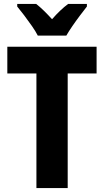

<svg xmlns="http://www.w3.org/2000/svg" viewBox="-20 -950 525 970"><path d="M322 0H164V-579H17V-714H468V-579H322ZM171 -770Q161 -790 142 -817.5Q123 -845 102.5 -872Q82 -899 67 -917V-930H163Q182 -915 201.5 -896Q221 -877 243 -853Q265 -878 284.5 -896.5Q304 -915 324 -930H419V-917Q404 -898 384 -871.5Q364 -845 345.5 -818Q327 -791 315 -770Z"/></svg>

Font: Noto Sans Lao UI Cond ExtBd
Style: Regular
Weight: 800
Width: 3
Designer: Monotype Design Team
Foundry: Monotype Imaging Inc.
Version: Version 2.000; ttfautohint (v1.8.4.7-5d5b)